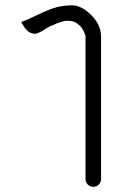

<svg xmlns="http://www.w3.org/2000/svg" viewBox="-20 -461 480 741"><path d="M370 -320V230Q370 242 361.5 251Q353 260 340 260Q327 260 318.5 251Q310 242 310 230V-320Q310 -326 303.5 -339.5Q297 -353 290 -360Q270 -380 250 -380Q236 -382 225.5 -379Q215 -376 209.5 -374.5Q204 -373 196 -369.5Q188 -366 184 -364Q171 -360 155 -349Q139 -338 132 -336Q116 -326 97.5 -334.5Q79 -343 63 -374Q61 -376 64 -377Q85 -384 119 -401Q153 -418 185 -429Q217 -440 255.5 -440.5Q294 -441 332 -403Q370 -365 370 -320Z"/></svg>

Font: SOV_Station
Style: Book
Weight: 400
Version: Version 1.00